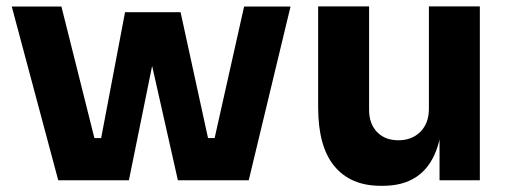

<svg xmlns="http://www.w3.org/2000/svg" viewBox="-20 -568 1607 605"><path d="M273.5 0 374 -529.5H549L664.5 0H540.5L422 -526H493L386.2 0ZM235.8 0 235 -133H345.2L346 0ZM163.5 0 17 -547.5H173.5L310.8 0ZM582.2 0 583 -133H693.2L692.5 0ZM626.5 0 749.2 -547.5H895.5L763.8 0Z M1179.5 17.5Q1085.2 17.5 1033.9 -44.1Q982.5 -105.8 982.5 -230.2V-547.8H1143V-221.8Q1143 -178.2 1168 -152.1Q1193 -126 1235.2 -126Q1278 -126 1304.8 -152.9Q1331.5 -179.8 1331.5 -225.8V-547.8H1492V0H1365V-231.2H1375.5Q1375.5 -147.8 1354.1 -92.5Q1332.8 -37.2 1290.9 -9.9Q1249 17.5 1186.5 17.5Z"/></svg>

Font: SVN-Sora Variable
Style: Regular
Weight: 400
Designer: Jonathan Barnbrook, Julián Moncada
Foundry: Barnbrook Fonts
Version: Version 2.000 - Viet hoa boi STYLEno.1 Fonts